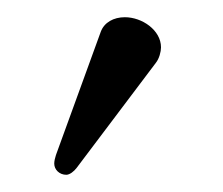

<svg xmlns="http://www.w3.org/2000/svg" viewBox="-20 -751 259 223"><path d="M125 -731C112 -731 101 -725 97 -714L45 -571C44 -568 43 -564 43 -561C43 -554 49 -548 57 -548C61 -548 66 -552 69 -556L161 -678C165 -683 167 -691 167 -696C167 -716 145 -731 125 -731Z"/></svg>

Font: Libertinus Serif Display
Style: Regular
Weight: 400
Designer: Philipp H. Poll
Foundry: Khaled Hosny
Version: Version 6.1